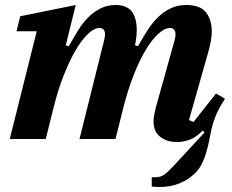

<svg xmlns="http://www.w3.org/2000/svg" viewBox="-20 -556 927 768"><path d="M689 12Q662 12 644 4.5Q626 -3 614.5 -14.5Q603 -26 598.5 -40.5Q594 -55 594 -69Q594 -82 597 -97.5Q600 -113 603 -125L679 -397Q682 -409 682 -418Q682 -444 660 -444Q639 -444 613.5 -421Q588 -398 563 -356.5Q538 -315 515 -256.5Q492 -198 474 -128L442 0H298L397 -397Q400 -410 400 -418Q400 -444 378 -444Q357 -444 332 -420.5Q307 -397 282.5 -355Q258 -313 235 -255Q212 -197 195 -128L163 0H19L127 -431H46L61 -491L283 -536L243 -375L255 -371Q274 -405 293 -435.5Q312 -466 334.5 -488Q357 -510 383.5 -523Q410 -536 443 -536Q487 -536 507 -510Q527 -484 527 -435Q527 -425 526 -414Q525 -403 523 -391L520 -375L532 -371Q551 -405 570.5 -435.5Q590 -466 613 -488Q636 -510 663.5 -523Q691 -536 726 -536Q780 -536 803.5 -507Q827 -478 827 -430Q827 -412 823.5 -392.5Q820 -373 814 -351L736 -76L754 -68L844 -182L880 -161Q866 -139 857 -122.5Q848 -106 842 -90.5Q836 -75 831 -58.5Q826 -42 822 -20Q816 12 810 35.5Q804 59 797 77.5Q790 96 781.5 110Q773 124 761 136Q735 162 699 177Q663 192 617 192Q597 192 587 190V153H601Q623 153 638.5 141.5Q654 130 674 108L798 -26L791 -34Q767 -9 741.5 1.5Q716 12 689 12Z"/></svg>

Font: IBM Plex Serif
Style: Bold Italic
Weight: 700
Italic angle: -14°
Designer: Mike Abbink, Paul van der Laan, Pieter van Rosmalen
Foundry: Bold Monday
Version: Version 3.001